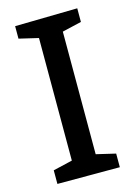

<svg xmlns="http://www.w3.org/2000/svg" viewBox="-109 -759 573 817"><g transform="rotate(-15 177.5 -350.0)"><path d="M315 -60V0H40V-60L125 -80V-620L40 -640V-695L315 -700V-640L230 -620V-80Z"/></g></svg>

Font: Bitter
Style: Regular
Weight: 400
Designer: Sol Matas
Foundry: Sol Matas
Version: Version 1.001